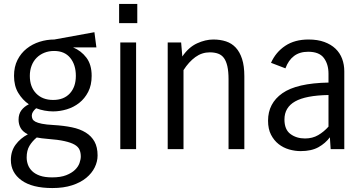

<svg xmlns="http://www.w3.org/2000/svg" viewBox="-20 -755 1843 972"><path d="M468 -515H350Q391 -498 417.5 -463Q444 -428 444 -371Q444 -324 426.5 -290Q409 -256 381 -234Q353 -212 318 -201.5Q283 -191 249 -191Q228 -191 206 -195Q184 -199 163 -207Q141 -188 141 -170Q141 -161 144.5 -153Q148 -145 159 -139Q170 -133 192 -128.5Q214 -124 252 -122Q303 -119 344 -110.5Q385 -102 414 -84Q443 -66 458.5 -38Q474 -10 474 32Q474 63 459.5 92.5Q445 122 416.5 145.5Q388 169 345 183Q302 197 245 197Q143 197 89 158Q35 119 35 55Q35 10 59 -22.5Q83 -55 121 -75Q95 -88 84.5 -107Q74 -126 74 -149Q74 -178 88.5 -197Q103 -216 126 -227Q94 -249 72.5 -284.5Q51 -320 51 -371Q51 -417 68.5 -451.5Q86 -486 115 -509Q144 -532 180.5 -543.5Q217 -555 255 -555L458 -592ZM131 -371Q131 -315 163 -282Q195 -249 249 -249Q303 -249 333.5 -282Q364 -315 364 -371Q364 -427 335.5 -462Q307 -497 254 -497Q227 -497 204.5 -488Q182 -479 165.5 -462.5Q149 -446 140 -422.5Q131 -399 131 -371ZM220 -52Q204 -53 191 -55Q178 -57 166 -59Q143 -40 129 -16.5Q115 7 115 42Q115 61 121.5 79Q128 97 143 111.5Q158 126 182.5 134.5Q207 143 244 143Q287 143 315 132Q343 121 359.5 105Q376 89 382.5 70.5Q389 52 389 37Q389 18 382.5 3Q376 -12 358 -22.5Q340 -33 307 -40.5Q274 -48 220 -52Z M583 -638V-735H675V-638ZM589 0V-540H669V0Z M829 0V-540H897L903 -469Q935 -516 977.5 -535.5Q1020 -555 1060 -555Q1095 -555 1124 -545.5Q1153 -536 1173.5 -514Q1194 -492 1205.5 -456.5Q1217 -421 1217 -369V0H1137V-354Q1137 -393 1131 -419.5Q1125 -446 1113.5 -461.5Q1102 -477 1084 -483.5Q1066 -490 1042 -490Q1002 -490 969 -466Q936 -442 909 -400V0Z M1654 0 1650 -60Q1628 -30 1592.5 -10Q1557 10 1502 10Q1473 10 1443.5 1.5Q1414 -7 1390.5 -25.5Q1367 -44 1352 -73Q1337 -102 1337 -144Q1337 -232 1409.5 -283Q1482 -334 1643 -337V-382Q1643 -430 1619.5 -461.5Q1596 -493 1540 -493Q1497 -493 1468.5 -471.5Q1440 -450 1425 -409L1352 -437Q1376 -491 1424 -523Q1472 -555 1542 -555Q1588 -555 1622 -542.5Q1656 -530 1678.5 -508.5Q1701 -487 1712 -457.5Q1723 -428 1723 -394V0ZM1524 -54Q1562 -54 1591 -71Q1620 -88 1643 -114V-274Q1528 -272 1474 -241.5Q1420 -211 1420 -150Q1420 -99 1450.5 -76.5Q1481 -54 1524 -54Z"/></svg>

Font: Carrois Gothic
Style: Regular
Weight: 400
Designer: Ralph du Carrois
Foundry: Ralph du Carrois
Version: Version 1.001